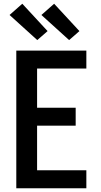

<svg xmlns="http://www.w3.org/2000/svg" viewBox="-20 -1005 540 1025"><path d="M67 0V-735H441V-639H178V-430H384V-334H178V-96H441V0ZM349 -791 201 -925 269 -985 404 -839ZM179 -791 31 -925 99 -985 234 -839Z"/></svg>

Font: Iosevka Term
Style: Bold
Weight: 700
Monospace: yes
Designer: Belleve Invis
Foundry: Belleve Invis
Version: Version 30.0.1